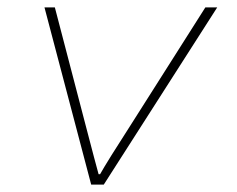

<svg xmlns="http://www.w3.org/2000/svg" viewBox="-20 -498 640 518"><path d="M226 0 100 -478H128L210 -164Q240 -49 246 -28H250Q269 -62 336 -166L534 -478H566L260 0Z"/></svg>

Font: TypoPRO Source Code Pro
Style: Italic
Weight: 200
Italic angle: -11°
Monospace: yes
Designer: Paul D. Hunt, Teo Tuominen
Foundry: Adobe Systems Incorporated
Version: Version 1.030;PS 1.0;hotconv 1.0.84;makeotf.lib2.5.63406